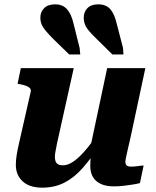

<svg xmlns="http://www.w3.org/2000/svg" viewBox="-20 -854 720 885"><path d="M243 -194Q239 -172 236 -157.5Q233 -143 233 -130Q233 -118 236.5 -109.5Q240 -101 248 -96.5Q256 -92 270 -92Q293 -92 318.5 -109.5Q344 -127 372.5 -160Q401 -193 431 -238L437 -181Q400 -124 361.5 -80Q323 -36 277.5 -12.5Q232 11 175 11Q116 11 84.5 -18Q53 -47 53 -94Q53 -116 57 -140.5Q61 -165 68 -195L122 -433Q123 -442 117.5 -448Q112 -454 100 -458.5Q88 -463 71 -466L61 -468L76 -540H320ZM582 -222Q574 -188 569 -165.5Q564 -143 561 -129Q558 -115 558 -108Q558 -96 564.5 -91Q571 -86 585 -86Q601 -86 616 -88.5Q631 -91 642 -91L625 -10Q609 -6 589.5 -3Q570 0 549 2.5Q528 5 504 5Q453 5 424.5 -19Q396 -43 396 -91Q396 -96 396.5 -104.5Q397 -113 397.5 -124.5Q398 -136 399 -149L389 -140L474 -540H650ZM518 -745 547 -633 549 -603H498L430 -670Q405 -694 391 -710.5Q377 -727 371.5 -741.5Q366 -756 366 -773Q366 -799 383 -816.5Q400 -834 433 -834Q469 -834 488.5 -811.5Q508 -789 518 -745ZM319 -745 347 -633 350 -603H299L230 -670Q206 -694 192 -710.5Q178 -727 172 -741.5Q166 -756 166 -773Q166 -799 183.5 -816.5Q201 -834 234 -834Q269 -834 289 -811.5Q309 -789 319 -745Z"/></svg>

Font: Roboto Serif
Style: Bold Italic
Weight: 700
Italic angle: -10°
Designer: Greg Gazdowicz
Foundry: Commercial Type
Version: Version 1.008